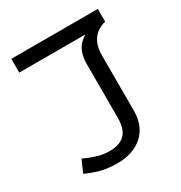

<svg xmlns="http://www.w3.org/2000/svg" viewBox="-170 -837 912 967"><g transform="rotate(-30 286.0 -353.5)"><path d="M235 8Q180 8 136 -4Q92 -16 58 -33L89 -103Q119 -89 155.5 -77Q192 -65 233 -65Q290 -65 320 -94.5Q350 -124 350 -190V-499Q350 -539 359.5 -565.5Q369 -592 384.5 -608Q400 -624 418 -635H34V-715H537V-641Q508 -634 486 -617.5Q464 -601 451 -572.5Q438 -544 438 -500V-181Q438 -121 413 -79Q388 -37 342 -14.5Q296 8 235 8Z"/></g></svg>

Font: gurmukhi25
Style: Book
Weight: 400
Designer: Jelle Bosma - Monotype Design Team
Foundry: Monotype Imaging Inc.
Version: Version 2.003